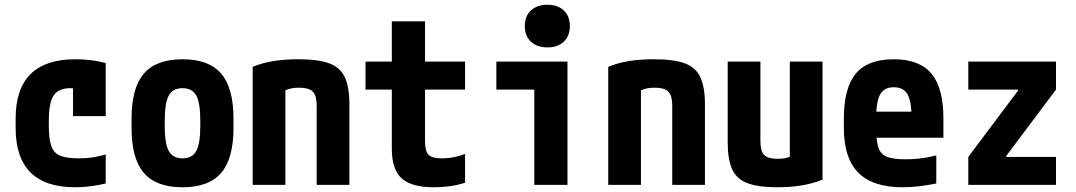

<svg xmlns="http://www.w3.org/2000/svg" viewBox="-20 -780 4540 810"><path d="M297 10Q46 10 46 -240V-280Q46 -530 298 -530Q368 -530 426 -514V-290H288V-495L360 -390Q342 -398 320.5 -403Q299 -408 277 -408Q227 -408 206.5 -377.5Q186 -347 186 -270V-250Q186 -194 196.5 -164Q207 -134 234.5 -123Q262 -112 313 -112Q343 -112 367.5 -115.5Q392 -119 426 -128V-6Q397 1 364.5 5.5Q332 10 297 10Z M750 10Q639 10 587 -50.5Q535 -111 535 -240V-280Q535 -409 587 -469.5Q639 -530 750 -530Q861 -530 913 -469.5Q965 -409 965 -280V-240Q965 -111 913 -50.5Q861 10 750 10ZM750 -112Q791 -112 808 -143Q825 -174 825 -250V-270Q825 -346 808 -377Q791 -408 750 -408Q709 -408 692 -377Q675 -346 675 -270V-250Q675 -174 692 -143Q709 -112 750 -112Z M1046 -498Q1087 -515 1134 -522.5Q1181 -530 1240 -530Q1322 -530 1368.5 -513Q1415 -496 1434.5 -454.5Q1454 -413 1454 -340V0H1316V-332Q1316 -362 1309 -379Q1302 -396 1285.5 -403Q1269 -410 1240 -410Q1224 -410 1211 -407.5Q1198 -405 1181 -398Q1164 -391 1136 -376L1184 -462V0H1046Z M1811 10Q1716 10 1674.5 -27.5Q1633 -65 1633 -153V-402H1522V-520H1633V-690H1773V-520H1942V-402H1773V-187Q1773 -143 1787.5 -127.5Q1802 -112 1843 -112Q1870 -112 1895.5 -117Q1921 -122 1942 -131V-9Q1910 1 1878 5.5Q1846 10 1811 10Z M2234 0V-402H2074V-520H2374V0ZM2290 -580Q2246 -580 2220 -604Q2194 -628 2194 -670Q2194 -712 2220 -736Q2246 -760 2289 -760Q2333 -760 2358.5 -736Q2384 -712 2384 -670Q2384 -628 2358.5 -604Q2333 -580 2290 -580Z M2546 -498Q2587 -515 2634 -522.5Q2681 -530 2740 -530Q2822 -530 2868.5 -513Q2915 -496 2934.5 -454.5Q2954 -413 2954 -340V0H2816V-332Q2816 -362 2809 -379Q2802 -396 2785.5 -403Q2769 -410 2740 -410Q2724 -410 2711 -407.5Q2698 -405 2681 -398Q2664 -391 2636 -376L2684 -462V0H2546Z M3260 10Q3180 10 3134 -7Q3088 -24 3069 -65.5Q3050 -107 3050 -180V-520H3188V-188Q3188 -158 3194.5 -141Q3201 -124 3217.5 -117Q3234 -110 3262 -110Q3279 -110 3292 -112.5Q3305 -115 3321.5 -122.5Q3338 -130 3364 -144L3312 -58V-520H3450V-22Q3371 10 3260 10Z M3788 10Q3662 10 3601 -51.5Q3540 -113 3540 -240V-280Q3540 -409 3590.5 -469.5Q3641 -530 3750 -530Q3859 -530 3909.5 -469.5Q3960 -409 3960 -280V-199H3608V-309H3850L3826 -274Q3826 -351 3809 -381.5Q3792 -412 3751 -412Q3710 -412 3693 -381.5Q3676 -351 3676 -274V-246Q3676 -188 3685.5 -158.5Q3695 -129 3721.5 -118.5Q3748 -108 3800 -108Q3829 -108 3858 -111Q3887 -114 3930 -124V-6Q3897 1 3860 5.5Q3823 10 3788 10Z M4065 0V-118L4275 -398V-402H4065V-520H4435V-402L4225 -122V-118H4435V0Z"/></svg>

Font: M PLUS 1 Code
Style: Bold
Weight: 700
Designer: Coji Morishita
Foundry: UNDERFOREST DESIGN
Version: Version 1.002